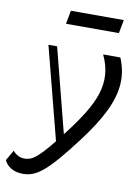

<svg xmlns="http://www.w3.org/2000/svg" viewBox="-176 -833 791 1105"><g transform="rotate(10 219.5 -280.0)"><path d="M39.3 206.5Q-3.8 206.5 -31.9 189.8Q-60.1 173.2 -72.6 145.4L-37.6 84.7Q-24.5 100.1 -7.5 109.2Q9.4 118.3 31.9 118.3Q49.8 118.3 66.6 111.6Q83.4 104.9 106.8 84.2Q130.3 63.4 164.6 22.8Q199 -17.8 251.1 -86.5Q300.8 -151.8 336.5 -210.3Q372.2 -268.8 390.2 -324.2Q408.1 -379.6 404.7 -435.1Q401.2 -490.7 372.9 -550.5H473.5Q505.3 -475.4 500.3 -399.2Q495.3 -323.1 453.2 -236.8Q411.2 -150.5 330 -43.9Q275.9 27.6 234.8 75.7Q193.8 123.9 160.8 152.8Q127.9 181.6 98.8 194.1Q69.7 206.5 39.3 206.5ZM198.9 13.2 53.3 -550.5H104L234.7 -40.8ZM131.8 -687.2 146.6 -765.8H455.8L440.9 -687.2Z"/></g></svg>

Font: Savate ExtraLight
Style: Italic
Weight: 200
Italic angle: -11°
Designer: Max Esnée
Foundry: Plomb Type
Version: Version 2.000